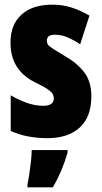

<svg xmlns="http://www.w3.org/2000/svg" viewBox="-20 -583 436 824"><path d="M372 -170Q372 -81 322 -35.5Q272 10 183 10Q143 10 103.5 3Q64 -4 26 -21V-174Q56 -156 92.5 -142.5Q129 -129 166 -129Q211 -129 211 -161Q211 -170 206.5 -179Q202 -188 184.5 -200Q167 -212 128 -231Q25 -283 25 -400Q25 -477 72 -520Q119 -563 205 -563Q248 -563 286 -551Q324 -539 364 -516L324 -393Q299 -410 271.5 -422Q244 -434 215 -434Q181 -434 181 -408Q181 -399 185.5 -392Q190 -385 207 -374Q224 -363 259 -342Q309 -314 340.5 -274Q372 -234 372 -170ZM270 72Q247 152 207 221H98V207Q102 190 106 163Q110 136 113 108.5Q116 81 116 61H270Z"/></svg>

Font: Noto Sans Khmer UI ExtraCondensed Black
Style: Regular
Weight: 900
Width: 2
Designer: Danh Hong and the Monotype Design Team
Foundry: Monotype Imaging Inc.
Version: Version 2.002; ttfautohint (v1.8.4.7-5d5b)